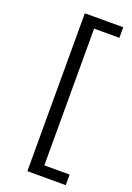

<svg xmlns="http://www.w3.org/2000/svg" viewBox="-154 -707 634 921"><g transform="rotate(20 163.5 -247.0)"><path d="M112 156V-650H308V-596H179V102H308V156Z"/></g></svg>

Font: Buenard
Style: Regular
Weight: 400
Version: Version 2.000